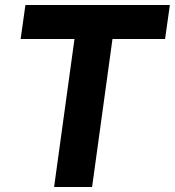

<svg xmlns="http://www.w3.org/2000/svg" viewBox="-20 -743 695 763"><path d="M62 -588H276L195 0H346L427 -588H636L655 -723H81Z"/></svg>

Font: United Sans
Style: Bold Italic
Weight: 700
Italic angle: -8°
Designer: Pablo Impallari, Rodrigo Fuenzalida (Modified by Dan O. Williams)
Version: Version 1.000;PS 001.000;hotconv 1.0.88;makeotf.lib2.5.64775